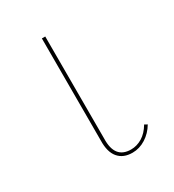

<svg xmlns="http://www.w3.org/2000/svg" viewBox="-111 -473 493 544"><g transform="rotate(-30 135.0 -201.5)"><path d="M106 -72V-406H117V-72Q115 -7 168 -7Q187 -7 204.5 -17.5Q222 -28 235 -50L244 -45Q231 -23 210.5 -10Q190 3 167 3Q137 3 121 -16Q105 -35 106 -72Z"/></g></svg>

Font: Ysabeau Infant Hairline
Style: Regular
Weight: 100
Designer: Christian Thalmann (Catharsis Fonts)
Version: Version 0.003